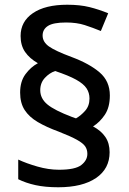

<svg xmlns="http://www.w3.org/2000/svg" viewBox="-20 -785 545 811"><path d="M65 -394Q65 -441 87.5 -471.5Q110 -502 140 -518Q105 -538 86 -565.5Q67 -593 67 -633Q67 -694 119 -729.5Q171 -765 264 -765Q318 -765 358 -755Q398 -745 437 -729L406 -654Q372 -668 338 -679Q304 -690 259 -690Q205 -690 182.5 -675.5Q160 -661 160 -635Q160 -608 186.5 -589Q213 -570 283 -544Q358 -516 401 -479Q444 -442 444 -382Q444 -332 423 -300.5Q402 -269 373 -251Q407 -233 425 -206.5Q443 -180 443 -142Q443 -72 385.5 -33Q328 6 226 6Q171 6 130 -3Q89 -12 57 -28V-111Q91 -95 138 -81.5Q185 -68 229 -68Q298 -68 323.5 -88Q349 -108 349 -135Q349 -153 340 -166.5Q331 -180 305 -194.5Q279 -209 228 -229Q176 -248 139.5 -269.5Q103 -291 84 -320.5Q65 -350 65 -394ZM150 -404Q150 -369 180 -344Q210 -319 284 -291L301 -285Q322 -297 340 -317.5Q358 -338 358 -369Q358 -393 345.5 -412Q333 -431 301.5 -448.5Q270 -466 213 -485Q189 -477 169.5 -456Q150 -435 150 -404Z"/></svg>

Font: Noto Sans Myanmar Medium
Style: Regular
Weight: 500
Designer: Monotype Design Team
Foundry: Monotype Imaging Inc.
Version: Version 2.107; ttfautohint (v1.8.4.7-5d5b)